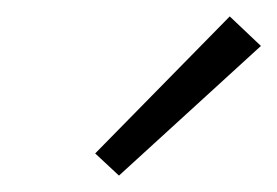

<svg xmlns="http://www.w3.org/2000/svg" viewBox="-20 -713 338 234"><path d="M96 -526 260 -693 298 -657 125 -499Z"/></svg>

Font: Ysabeau Semilight
Style: Italic
Weight: 300
Italic angle: -12°
Designer: Christian Thalmann (Catharsis Fonts)
Version: Version 0.003